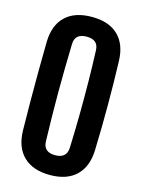

<svg xmlns="http://www.w3.org/2000/svg" viewBox="-122 -880 712 960"><g transform="rotate(15 233.5 -400.0)"><path d="M232.8 9.1Q144.3 9.1 96 -37.6Q47.7 -84.3 45.7 -170.5Q44.4 -244.5 43.9 -322.5Q43.4 -400.4 43.9 -478.3Q44.4 -556.2 45.7 -630.2Q47.7 -716.9 96 -763Q144.3 -809.1 232.8 -809.1Q320.5 -809.1 368.7 -763Q416.8 -716.9 419.2 -630.2Q420.9 -574.4 421.9 -516.3Q422.8 -458.2 422.8 -399.7Q422.8 -341.2 421.9 -283.5Q420.9 -225.9 419.2 -170.5Q416.8 -84.3 368.7 -37.6Q320.5 9.1 232.8 9.1ZM232.8 -93.3Q291.8 -93.3 294.4 -147.9Q297.5 -232.9 298.6 -319.7Q299.6 -406.4 298.6 -490.8Q297.5 -575.2 294.4 -652.7Q292.9 -706.9 232.8 -706.9Q172.1 -706.9 170.6 -652.7Q168.8 -589.5 167.8 -524.9Q166.7 -460.4 166.7 -396Q166.7 -331.6 167.8 -269.2Q168.8 -206.8 170.6 -147.9Q172.1 -93.3 232.8 -93.3Z"/></g></svg>

Font: Big Shoulders Thin
Style: Regular
Weight: 100
Designer: Patric King
Foundry: XO Type Co
Version: Version 2.002